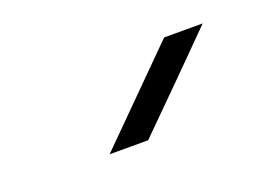

<svg xmlns="http://www.w3.org/2000/svg" viewBox="-42 -925 501 351"><g transform="rotate(-20 209.0 -749.5)"><path d="M366.7 -833.3Q299.2 -765 200 -666.7H125L291.7 -833.3Z"/></g></svg>

Font: 0xA000
Style: Regular
Weight: 400
Version: Version 0.1